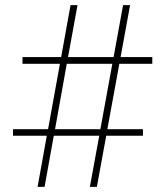

<svg xmlns="http://www.w3.org/2000/svg" viewBox="-20 -731 648 751"><path d="M368.2 -200.2H190.4L154.3 0H127L163.1 -200.2H30.8V-225.6H168L214.4 -481.4H67.9V-507.8H219.2L255.9 -710.9H283.2L246.1 -507.8H424.3L461.4 -710.9H488.8L451.7 -507.8H575.7V-481.4H446.8L399.9 -225.6H539.1V-200.2H395.5L358.9 0H331.5ZM195.3 -225.6H372.6L419.4 -481.4H241.2Z"/></svg>

Font: TypoPRO Roboto Slab
Style: Thin
Weight: 250
Designer: Google
Version: Version 1.100263; 2013; ttfautohint (v0.94.20-1c74) -l 8 -r 